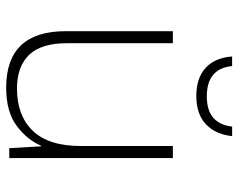

<svg xmlns="http://www.w3.org/2000/svg" viewBox="-95 -667 772 622"><g transform="rotate(90 291.0 -356.0)"><path d="M492 -530V0H460L454 -103H452Q433 -58 387.5 -24Q342 10 264 10Q81 10 81 -183V-530H120V-187Q120 -103 158 -64Q196 -25 267 -25Q354 -25 403.5 -76Q453 -127 453 -232V-530ZM421 -722Q415 -667 382 -636.5Q349 -606 291 -606Q233 -606 200 -636Q167 -666 163 -722H194Q202 -640 292 -640Q338 -640 362 -661.5Q386 -683 390 -722Z"/></g></svg>

Font: Noto Sans Gujarati ExtraLight
Style: Regular
Weight: 200
Designer: Jelle Bosma - Monotype Design Team, Universal Thirst
Foundry: Monotype Imaging Inc.
Version: Version 2.106; ttfautohint (v1.8.4.7-5d5b)